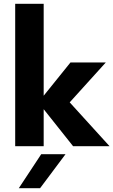

<svg xmlns="http://www.w3.org/2000/svg" viewBox="-20 -770 597 1011"><path d="M60 0V-750H210V-266L351 -441H537L347 -231L557 0H365L210 -195V0ZM79 221 197 42H325L191 221Z"/></svg>

Font: Teachers
Style: Regular
Weight: 400
Designer: Alfredo Marco Pradil, Chank Diesel
Version: Version 1.001